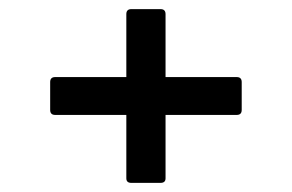

<svg xmlns="http://www.w3.org/2000/svg" viewBox="-20 -511 640 421"><path d="M268 -110Q257 -110 257 -120V-259H101Q90 -259 90 -270V-331Q90 -342 101 -342H257V-480Q257 -491 268 -491H332Q343 -491 343 -480V-342H499Q510 -342 510 -331V-270Q510 -259 499 -259H343V-120Q343 -110 332 -110Z"/></svg>

Font: Sofia Sans SemiBold
Style: Regular
Weight: 600
Designer: Botio Nikoltchev, Ani Petrova
Foundry: lettersoup
Version: Version 4.101; ttfautohint (v1.8.4.7-5d5b)